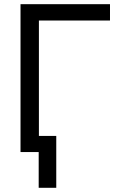

<svg xmlns="http://www.w3.org/2000/svg" viewBox="-20 -727 586 918"><path d="M505.9 -628.9H166V0H78.1V-707H505.9ZM249 170.9H165V-77.1H249Z"/></svg>

Font: Pretendard Std Variable
Style: Regular
Weight: 400
Designer: Base glyphs from Inter by Rasmus Andersson; Hangeul glyphs from Noto Sans CJK(Source Han Sans) by Jang Soo-young and Kan
Foundry: Kil Hyung-jin
Version: Version 1.309;Glyphs 3.2 (3225)